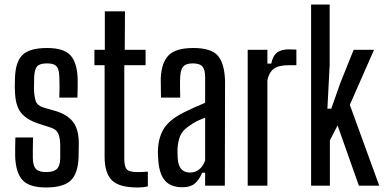

<svg xmlns="http://www.w3.org/2000/svg" viewBox="-20 -820 1725 848"><path d="M183 8Q110 8 80 -24Q50 -56 47 -128Q47 -147 47 -170.5Q47 -194 48 -213H126Q125 -184 125 -160.5Q125 -137 125 -120Q126 -86 139.5 -73Q153 -60 183 -60Q216 -60 230.5 -73Q245 -86 246 -120Q246 -136 246 -152Q246 -168 246 -182Q245 -213 237 -230.5Q229 -248 206 -256L153 -273Q97 -291 72 -323Q47 -355 46 -421Q45 -434 45.5 -445.5Q46 -457 46 -470Q47 -544 78 -576Q109 -608 188 -608Q261 -608 290.5 -576.5Q320 -545 323 -474Q323 -455 323 -431Q323 -407 322 -389H242Q243 -411 243 -438.5Q243 -466 242 -482Q241 -515 229.5 -527.5Q218 -540 188 -540Q156 -540 144.5 -527.5Q133 -515 131 -482Q131 -466 130.5 -454Q130 -442 130 -428Q131 -395 137.5 -374.5Q144 -354 172 -345L221 -331Q275 -316 301.5 -283Q328 -250 328 -186Q328 -172 327.5 -156Q327 -140 327 -126Q325 -55 293 -23.5Q261 8 183 8Z M587 8Q506 8 474 -24Q442 -56 442 -128V-532H397V-600H443V-770H532L531 -600H623V-532H529V-119Q529 -85 539.5 -72.5Q550 -60 588 -60Q602 -60 611 -60.5Q620 -61 633 -62V3Q614 8 587 8Z M786 7Q734 7 708.5 -22.5Q683 -52 679 -114Q678 -125 677.5 -138Q677 -151 678 -163Q681 -218 706 -255.5Q731 -293 793 -324Q815 -335 838.5 -345.5Q862 -356 886 -366V-480Q886 -511 874.5 -525.5Q863 -540 831 -540Q803 -540 790.5 -527.5Q778 -515 776 -482Q775 -467 775 -438Q775 -409 776 -389H691Q691 -404 690.5 -429.5Q690 -455 690 -474Q693 -544 725 -576Q757 -608 834 -608Q913 -608 942.5 -573.5Q972 -539 974 -461L973 0H886V-57H873Q860 -26 840.5 -9.5Q821 7 786 7ZM819 -58Q866 -58 886 -111V-300Q869 -294 851 -285.5Q833 -277 813 -262Q785 -243 775.5 -219Q766 -195 764 -163Q764 -154 764 -142.5Q764 -131 765 -120Q769 -58 819 -58Z M1074 0V-600H1161V-539H1178Q1185 -574 1204 -588Q1223 -602 1255 -602Q1277 -602 1289 -601V-532H1256Q1210 -532 1189 -516Q1168 -500 1161 -466V0Z M1354 0V-800H1436V-533L1426 -340H1443L1484 -456L1542 -600H1632L1525 -357L1655 0H1565L1471 -266L1437 -200V0Z"/></svg>

Font: Big Shoulders Display SemiBold
Style: Regular
Weight: 600
Designer: Patric King
Foundry: XO Type Co
Version: Version 1.000; ttfautohint (v1.8.2)